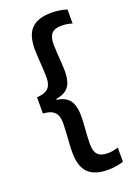

<svg xmlns="http://www.w3.org/2000/svg" viewBox="-153 -736 644 921"><g transform="rotate(-20 169.5 -276.0)"><path d="M312.5 -665V-593.5Q301.5 -597 288 -599.5Q274.5 -602 258.5 -602Q223.5 -602 208 -585.2Q192.5 -568.5 192.5 -530.5Q192.5 -513.5 194.2 -488Q196 -462.5 197.8 -436.2Q199.5 -410 199.5 -390.5Q199.5 -360 192.2 -337Q185 -314 166.8 -299.8Q148.5 -285.5 115.5 -280.5V-271L111.5 -276Q146.5 -272 165.5 -257.2Q184.5 -242.5 192 -218.8Q199.5 -195 199.5 -164Q199.5 -144.5 197.8 -118Q196 -91.5 194.2 -66Q192.5 -40.5 192.5 -23Q192.5 15 208 32Q223.5 49 259.5 49Q275 49 288.2 46.2Q301.5 43.5 312.5 40V112.5Q295.5 117.5 275.5 121Q255.5 124.5 233.5 124.5Q165 124.5 132.2 91.8Q99.5 59 99.5 -13Q99.5 -33.5 101.2 -60.8Q103 -88 104.8 -114.5Q106.5 -141 106.5 -159Q106.5 -183.5 99.8 -200Q93 -216.5 76.8 -225.5Q60.5 -234.5 31 -236.5V-319Q60.5 -321 76.8 -329.8Q93 -338.5 99.8 -355Q106.5 -371.5 106.5 -395.5Q106.5 -414 104.8 -440.2Q103 -466.5 101.2 -493.5Q99.5 -520.5 99.5 -540Q99.5 -612 132.2 -644.5Q165 -677 233.5 -677Q255.5 -677 275.5 -673.8Q295.5 -670.5 312.5 -665Z"/></g></svg>

Font: Anek Gujarati Medium
Style: Regular
Weight: 500
Designer: Mrunmayee Ghaisas (Gujarati), Yesha Goshar (Latin)
Foundry: Ek Type
Version: Version 1.003